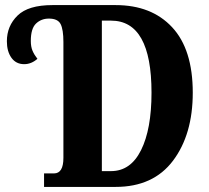

<svg xmlns="http://www.w3.org/2000/svg" viewBox="-20 -734 821 754"><path d="M153 0H434Q582 0 659.5 -103Q737 -206 737 -370Q737 -540 656 -627Q575 -714 434 -714H186Q91 -714 49 -673Q7 -632 7 -572Q7 -532 25 -507Q43 -482 75 -482Q103 -482 127 -503Q115 -518 108 -534Q101 -550 101 -573Q101 -622 121.5 -641.5Q142 -661 172 -661Q207 -661 218 -639.5Q229 -618 229 -569V-114Q229 -53 192 -53H153ZM380 -62V-653H416Q575 -653 575 -370Q575 -227 534 -144.5Q493 -62 416 -62Z"/></svg>

Font: Noto Serif ExtraCondensed Extra
Style: Regular
Weight: 800
Width: 3
Designer: Monotype Design Team
Foundry: Monotype Imaging Inc.
Version: Version 1.002